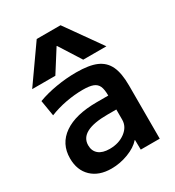

<svg xmlns="http://www.w3.org/2000/svg" viewBox="-190 -903 937 1026"><g transform="rotate(-30 278.5 -390.0)"><path d="M30 -148Q30 -238 101.5 -287.5Q173 -337 304 -337H375Q375 -375 366 -395Q357 -415 335 -423.5Q313 -432 272 -432Q221 -432 167.5 -422Q114 -412 67 -393L51 -490Q102 -509 164 -519.5Q226 -530 288 -530Q367 -530 412 -510.5Q457 -491 477.5 -447.5Q498 -404 498 -328V0H381L380 -60H378Q351 -29 300 -9.5Q249 10 196 10Q119 10 74.5 -32.5Q30 -75 30 -148ZM240 -86Q297 -86 336 -115.5Q375 -145 375 -188V-251H321Q149 -251 149 -160Q149 -125 172.5 -105.5Q196 -86 240 -86ZM195 -790H342L498 -570H355L270 -704H268L183 -570H40Z"/></g></svg>

Font: Enso SemiBold
Style: Regular
Weight: 600
Designer: Coji Morishita
Foundry: UNDERFOREST DESIGN
Version: Version 1.000